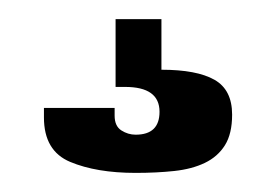

<svg xmlns="http://www.w3.org/2000/svg" viewBox="-20 -34 290 201"><path d="M26 79H100V87Q100 98 107 102.5Q114 107 122 107Q147 107 147 83Q147 57 111 57H101V-14H149V39Q186 39 204.5 49.5Q223 60 223 86Q223 106 215.5 118Q208 130 194.5 136.5Q181 143 162.5 145Q144 147 122 147Q81 147 53.5 135.5Q26 124 26 89Z"/></svg>

Font: Bebas Neue Bold
Style: Regular
Weight: 700
Designer: Ryoichi Tsunekawa & LGV (GE)
Foundry: Free Software Foundation, Inc.
Version: Version 1.003 August 13, 2016